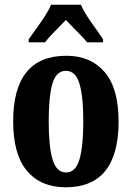

<svg xmlns="http://www.w3.org/2000/svg" viewBox="-20 -786 560 816"><path d="M259 10Q154 10 95 -59.5Q36 -129 36 -270Q36 -549 262 -549Q365 -549 424.5 -480Q484 -411 484 -270Q484 10 259 10ZM261 -53Q301 -53 317.5 -108Q334 -163 334 -270Q334 -377 317.5 -431Q301 -485 260 -485Q219 -485 203 -431Q187 -377 187 -270Q187 -163 203.5 -108Q220 -53 261 -53ZM102 -619Q115 -638 134 -664Q153 -690 170.5 -717Q188 -744 197 -766H324Q333 -744 350.5 -717Q368 -690 387 -664Q406 -638 418 -619V-606H350Q343 -616 326 -633.5Q309 -651 290.5 -669.5Q272 -688 260 -701Q240 -680 213 -653Q186 -626 171 -606H102Z"/></svg>

Font: Noto Serif Myanmar ExtraCondensed ExtraBold
Style: Regular
Weight: 800
Width: 2
Designer: Ben Mitchell and the Monotype Design Team
Foundry: Monotype Imaging Inc.
Version: Version 2.106; ttfautohint (v1.8.4.7-5d5b)